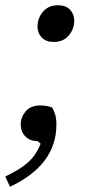

<svg xmlns="http://www.w3.org/2000/svg" viewBox="-29 -528 349 732"><path d="M9 184 -9 145Q32 125 57 107.5Q82 90 98 69.5Q114 49 126 20L114 10Q85 10 67.5 -8Q50 -26 50 -54Q50 -81 69 -103.5Q88 -126 124 -126Q139 -126 151 -123.5Q163 -121 170 -118Q176 -108 181 -92.5Q186 -77 186 -53Q186 101 9 184ZM176 -368Q146 -368 130 -385Q114 -402 114 -426Q114 -459 135 -483.5Q156 -508 192 -508Q222 -508 238 -491Q254 -474 254 -450Q254 -417 233 -392.5Q212 -368 176 -368Z"/></svg>

Font: Source Serif 4 Caption
Style: Italic
Weight: 400
Italic angle: -12°
Designer: Frank Grießhammer
Foundry: Adobe Systems Incorporated
Version: Version 4.004;hotconv 1.0.117;makeotfexe 2.5.65602